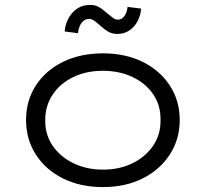

<svg xmlns="http://www.w3.org/2000/svg" viewBox="-20 -751 837 781"><path d="M399 10Q307 10 236.5 -25Q166 -60 126 -122Q86 -184 86 -263Q86 -342 126 -403.5Q166 -465 236.5 -499.5Q307 -534 399 -534Q490 -534 560 -499.5Q630 -465 670.5 -403.5Q711 -342 711 -263Q711 -184 670.5 -122Q630 -60 560 -25Q490 10 399 10ZM399 -61Q466 -61 519 -87Q572 -113 603 -158.5Q634 -204 633 -263Q634 -322 603.5 -367Q573 -412 519.5 -437.5Q466 -463 399 -463Q331 -463 278 -437.5Q225 -412 194.5 -366.5Q164 -321 164 -263Q163 -204 194 -158.5Q225 -113 278.5 -87Q332 -61 399 -61ZM457 -613Q436 -613 420.5 -622Q405 -631 385 -649Q371 -662 361.5 -668Q352 -674 342 -674Q325 -674 313 -659.5Q301 -645 297 -616L243 -623Q247 -668 275 -699.5Q303 -731 347 -731Q366 -731 381 -723Q396 -715 416 -697Q431 -685 440 -678Q449 -671 460 -671Q475 -671 485.5 -685Q496 -699 499 -723L554 -716Q552 -688 539.5 -664.5Q527 -641 506 -627Q485 -613 457 -613Z"/></svg>

Font: Lexend Giga Light
Style: Regular
Weight: 300
Version: Version 1.007